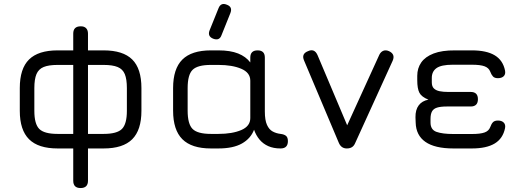

<svg xmlns="http://www.w3.org/2000/svg" viewBox="-20 -750 2642 970"><path d="M80 -190V-305Q80 -403.5 126.8 -449.5Q173.5 -495.5 271 -495.5H350V-580Q350 -617 387.5 -617Q405 -617.5 414.8 -607.8Q424.5 -598 424.5 -580V-495.5H503.5Q601.5 -495.5 648 -449.5Q694.5 -403.5 694.5 -305V-190Q694.5 -93 648 -46.5Q601.5 0 503.5 0H424.5V163Q424.5 200 387 200Q350 200 350 163V0H271Q173.5 0 126.8 -46.5Q80 -93 80 -190ZM153.5 -190Q153.5 -123.5 178.5 -98.5Q203.5 -73.5 271 -73.5H350V-422H271Q226 -422 200.5 -411.5Q175 -401 164.2 -375.5Q153.5 -350 153.5 -305ZM424.5 -73.5H503.5Q571 -73.5 596 -98.5Q621 -123.5 621 -190V-305Q621 -350 610.5 -375.5Q600 -401 574.2 -411.5Q548.5 -422 503.5 -422H424.5Z M1057 -554.5Q1027 -566.5 1039 -597L1084 -708.5Q1096 -739 1126.5 -726Q1156 -715 1144 -684L1099 -572Q1088.5 -542.5 1057 -554.5ZM854.5 -191V-305Q854.5 -402.5 901.2 -449Q948 -495.5 1045.5 -495.5H1083.5Q1143.5 -495.5 1183 -479.8Q1222.5 -464 1244.5 -434.5V-459Q1244.5 -495.5 1281.5 -495.5Q1318 -495.5 1318 -459V-187Q1318 -143 1328.8 -119.2Q1339.5 -95.5 1357.5 -85.8Q1375.5 -76 1397.5 -73.5Q1415 -71.5 1424.8 -63.8Q1434.5 -56 1434.5 -37Q1434.5 0 1397.5 0Q1361.5 0 1335.2 -11.8Q1309 -23.5 1291.2 -44.8Q1273.5 -66 1263.5 -94.5Q1246.5 -50 1202.2 -25Q1158 0 1083.5 0H1045.5Q948 0 901.2 -46.8Q854.5 -93.5 854.5 -191ZM928 -191Q928 -123.5 953 -98.5Q978 -73.5 1045.5 -73.5H1083.5Q1153.5 -73.5 1199 -93Q1244.5 -112.5 1244.5 -153.5V-342.5Q1244.5 -383 1199 -402.5Q1153.5 -422 1083.5 -422H1045.5Q978 -422 953 -397.2Q928 -372.5 928 -305Z M1774.5 -27.5Q1768.5 -13 1758 -6.5Q1747.5 0 1732 0Q1703.5 0 1691.5 -29L1516.5 -443.5Q1501 -478 1536 -491.5Q1568.5 -506.5 1584 -472L1751.5 -75.5H1715L1896.5 -473.5Q1904 -488.5 1916.8 -493.5Q1929.5 -498.5 1945.5 -491.5Q1978.5 -476 1963.5 -442.5Z M2270 0Q2177 0 2129.2 -33.2Q2081.5 -66.5 2080 -131L2079 -157.5Q2078.5 -195.5 2095.5 -218Q2112.5 -240.5 2144.5 -246.5Q2109.5 -260.5 2098.8 -281.5Q2088 -302.5 2088 -345V-367Q2088 -405.5 2108.2 -434.5Q2128.5 -463.5 2170.8 -479.8Q2213 -496 2279.5 -495.5H2364Q2438 -495.5 2479.5 -470.5Q2521 -445.5 2531.5 -393.5Q2535 -375 2524.8 -365Q2514.5 -355 2495.5 -355Q2478.5 -355 2470.5 -363.8Q2462.5 -372.5 2456.5 -388.5Q2449.5 -407 2428.2 -415Q2407 -423 2364 -423H2266.5Q2209.5 -423 2185.2 -405.8Q2161 -388.5 2161.5 -355V-334Q2161.5 -313.5 2172 -303.2Q2182.5 -293 2201 -289.2Q2219.5 -285.5 2244 -285.5H2358Q2394.5 -285.5 2394.5 -249Q2394.5 -212 2358 -212H2238Q2206.5 -212 2188.5 -206.5Q2170.5 -201 2162.8 -187.5Q2155 -174 2155 -149V-131Q2155 -94.5 2185.2 -83.8Q2215.5 -73 2270 -73H2364Q2407 -73 2428.2 -80.8Q2449.5 -88.5 2456.5 -107.5Q2462.5 -124 2470.5 -132.5Q2478.5 -141 2496 -141Q2514.5 -141 2524.8 -130.8Q2535 -120.5 2531.5 -102.5Q2521 -50.5 2479.5 -25.2Q2438 0 2364 0Z"/></svg>

Font: Jura Light SemiBold
Style: Regular
Weight: 600
Version: Version 5.106